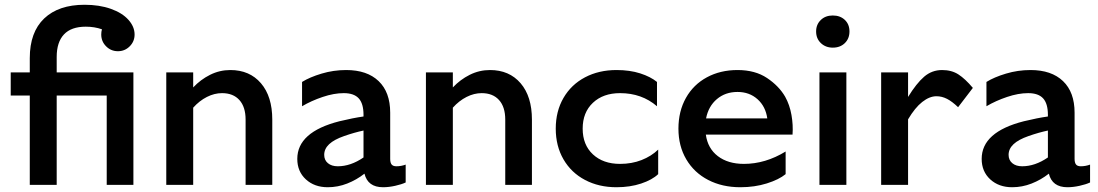

<svg xmlns="http://www.w3.org/2000/svg" viewBox="-20 -776 4611 806"><path d="M335 -756Q397 -756 445 -739Q493 -722 519 -693Q545 -664 545 -631Q545 -602 524.5 -581.5Q504 -561 475 -561Q446 -561 425.5 -581.5Q405 -602 405 -631Q405 -643 408 -653Q377 -664 340 -664Q279 -664 248.5 -631.5Q218 -599 218 -537V-472H540V0H428V-375H218V0H105V-375H25V-472H105V-532Q105 -641 165.5 -698.5Q226 -756 335 -756Z M791 -472V-409Q822 -442 862 -462Q902 -482 947 -482Q1028 -482 1075.5 -426.5Q1123 -371 1123 -274V0H1011V-274Q1011 -327 985 -356Q959 -385 912 -385Q880 -385 848.5 -369Q817 -353 791 -324V0H678V-472Z M1510 -47Q1477 -21 1437.5 -5.5Q1398 10 1356 10Q1300 10 1264 -23Q1228 -56 1228 -109Q1228 -222 1405 -267Q1463 -281 1506 -287V-294Q1506 -341 1486 -363Q1466 -385 1423 -385Q1382 -385 1334.5 -369Q1287 -353 1248 -330V-432Q1280 -452 1330 -467Q1380 -482 1433 -482Q1521 -482 1569.5 -435.5Q1618 -389 1618 -303V-109Q1618 -93 1624 -85.5Q1630 -78 1644 -78Q1664 -78 1683 -85V-10Q1666 -2 1639 4Q1612 10 1588 10Q1524 10 1510 -47ZM1398 -78Q1452 -78 1506 -115V-228Q1468 -220 1425 -205Q1382 -190 1361.5 -170.5Q1341 -151 1341 -126Q1341 -104 1356.5 -91Q1372 -78 1398 -78Z M1881 -472V-409Q1912 -442 1952 -462Q1992 -482 2037 -482Q2118 -482 2165.5 -426.5Q2213 -371 2213 -274V0H2101V-274Q2101 -327 2075 -356Q2049 -385 2002 -385Q1970 -385 1938.5 -369Q1907 -353 1881 -324V0H1768V-472Z M2568 10Q2494 10 2436 -20.5Q2378 -51 2345.5 -107Q2313 -163 2313 -236Q2313 -309 2345.5 -365Q2378 -421 2436 -451.5Q2494 -482 2568 -482Q2624 -482 2667.5 -468Q2711 -454 2738 -432V-330Q2674 -385 2583 -385Q2512 -385 2469 -344.5Q2426 -304 2426 -236Q2426 -168 2469 -128Q2512 -88 2583 -88Q2632 -88 2673 -104Q2714 -120 2743 -148V-45Q2718 -21 2671.5 -5.5Q2625 10 2568 10Z M3076 -482Q3150 -482 3200 -448.5Q3250 -415 3276 -370Q3295 -336 3302.5 -293.5Q3310 -251 3307 -211H2943Q2951 -153 2993.5 -120.5Q3036 -88 3103 -88Q3193 -88 3278 -140V-45Q3250 -22 3199 -6Q3148 10 3088 10Q3012 10 2953 -20.5Q2894 -51 2861 -107Q2828 -163 2828 -236Q2828 -309 2859.5 -365Q2891 -421 2947.5 -451.5Q3004 -482 3076 -482ZM3201 -279Q3194 -329 3160 -359.5Q3126 -390 3076 -390Q3025 -390 2989.5 -360Q2954 -330 2944 -279Z M3476 -711Q3445 -711 3425.5 -692Q3406 -673 3406 -644Q3406 -614 3426 -595Q3446 -576 3476 -576Q3507 -576 3526.5 -595Q3546 -614 3546 -644Q3546 -674 3526.5 -692.5Q3507 -711 3476 -711ZM3533 0H3420V-472H3533Z M3679 0V-472H3792V-369Q3827 -426 3859.5 -454Q3892 -482 3935 -482Q3975 -482 4003.5 -463.5Q4032 -445 4064 -407L4002 -326Q3977 -350 3955.5 -361Q3934 -372 3911 -372Q3882 -372 3851.5 -348Q3821 -324 3792 -275V0Z M4383 -47Q4350 -21 4310.5 -5.5Q4271 10 4229 10Q4173 10 4137 -23Q4101 -56 4101 -109Q4101 -222 4278 -267Q4336 -281 4379 -287V-294Q4379 -341 4359 -363Q4339 -385 4296 -385Q4255 -385 4207.5 -369Q4160 -353 4121 -330V-432Q4153 -452 4203 -467Q4253 -482 4306 -482Q4394 -482 4442.5 -435.5Q4491 -389 4491 -303V-109Q4491 -93 4497 -85.5Q4503 -78 4517 -78Q4537 -78 4556 -85V-10Q4539 -2 4512 4Q4485 10 4461 10Q4397 10 4383 -47ZM4271 -78Q4325 -78 4379 -115V-228Q4341 -220 4298 -205Q4255 -190 4234.5 -170.5Q4214 -151 4214 -126Q4214 -104 4229.5 -91Q4245 -78 4271 -78Z"/></svg>

Font: Madhuban Medium
Style: Regular
Weight: 500
Designer: jaikishan Patel
Foundry: MagicType
Version: Version 1.000